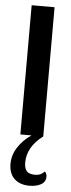

<svg xmlns="http://www.w3.org/2000/svg" viewBox="-61 -690 359 977"><g transform="rotate(5 118.5 -202.0)"><path d="M200 177Q211 186 211 202Q211 230 187 243Q163 256 129 256Q79 256 51 229Q23 202 23 153Q23 108 49 68Q75 28 117 0H60V-660H177V0Q97 60 97 140Q97 170 109.5 184Q122 198 153 198Q182 198 200 177Z"/></g></svg>

Font: Sansita
Style: Regular
Weight: 400
Designer: Pablo Cosgaya
Foundry: Omnibus-Type
Version: Version 1.006;hotconv 1.0.109;makeotfexe 2.5.65596